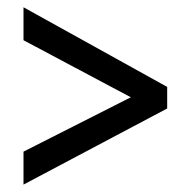

<svg xmlns="http://www.w3.org/2000/svg" viewBox="-20 -619 523 526"><path d="M44.4 -113.3V-203.6L338.4 -352.5L44.4 -508.8V-599.1L438 -380.9V-321.8Z"/></svg>

Font: Open Sans
Style: Regular
Weight: 600
Width: 3
Foundry: Ascender Corporation
Version: Version 1.000